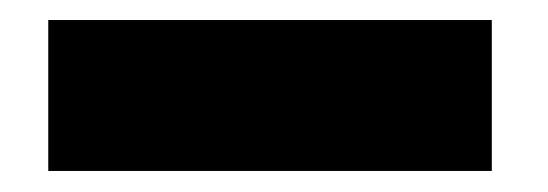

<svg xmlns="http://www.w3.org/2000/svg" viewBox="-20 -332 534 187"><path d="M27 -165.5H459V-312.5H27Z"/></svg>

Font: Anybody UltraCondensed Thin Black
Style: Regular
Weight: 900
Version: Version 1.111